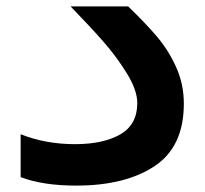

<svg xmlns="http://www.w3.org/2000/svg" viewBox="-20 -572 640 600"><path d="M44.5 -18.5V-152.5Q122.5 -121.5 214.5 -121.5Q302.5 -121.5 355.8 -152Q409 -182.5 409 -250Q409 -289.5 377 -341.8Q345 -394 304.5 -440.2Q264 -486.5 212.5 -539.5L200.5 -552H380.5Q434.5 -500 470.2 -458Q506 -416 530.2 -362.8Q554.5 -309.5 554.5 -248Q554.5 -113.5 463 -52.8Q371.5 8 218 8Q114 8 44.5 -18.5Z"/></svg>

Font: JuliaMono ExtraBold
Style: Regular
Weight: 800
Monospace: yes
Designer: cormullion
Foundry: corm
Version: Version 0.055; ttfautohint (v1.8.4)